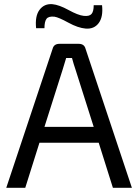

<svg xmlns="http://www.w3.org/2000/svg" viewBox="-20 -900 662 920"><path d="M193 -765H153Q147 -823 169.5 -853Q192 -883 231 -880Q263 -877 308.5 -852Q354 -827 381 -824Q408 -821 418.5 -833Q429 -845 429 -875H469Q475 -819 453 -789.5Q431 -760 391 -763Q354 -766 307.5 -791.5Q261 -817 241 -820Q213 -823 203 -810Q193 -797 193 -765ZM453 -216H169L101 0H10L232 -666Q238 -690 265 -690H357Q384 -690 390 -666L612 0H521ZM429 -292 342 -566Q333 -592 325 -622H297L280 -566L193 -292Z"/></svg>

Font: Exo 2.0
Style: Regular
Weight: 400
Designer: Natanael Gama
Version: Version 1.001;PS 001.001;hotconv 1.0.70;makeotf.lib2.5.58329